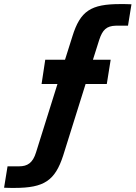

<svg xmlns="http://www.w3.org/2000/svg" viewBox="-48 -721 665 942"><path d="M307 -542 271 -428H174L156 -309H234L129 26C113 79 86 95 46 95H-11L-28 200C-10 201 7 201 23 201C169 201 222 165 262 42L372 -309H476L495 -428H408L439 -526C455 -574 474 -594 521 -595H580L597 -700C577 -701 559 -701 542 -701C398 -701 346 -668 307 -542Z"/></svg>

Font: Arthouse Owned
Style: Bold Italic
Weight: 700
Italic angle: -10°
Designer: Jeremy Tribby
Foundry: Tribby Type
Version: Version 1.000;PS 001.000;hotconv 1.0.88;makeotf.lib2.5.64775